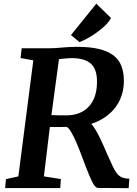

<svg xmlns="http://www.w3.org/2000/svg" viewBox="-20 -1000 727 1021"><path d="M11.7 -47.4 77.6 -62 157.2 -679.2 89.4 -691.4 95.2 -743.2H238.3Q258.3 -743.2 275.1 -744.4Q292 -745.6 309.3 -747.1Q326.7 -748.5 345.7 -749.8Q364.7 -751 389.2 -751Q458.5 -751 506.1 -739.5Q553.7 -728 583 -705.6Q612.3 -683.1 625.2 -649.9Q638.2 -616.7 638.7 -573.2Q639.2 -531.7 627.7 -495.4Q616.2 -459 593.8 -429.2Q571.3 -399.4 538.8 -377Q506.3 -354.5 465.3 -341.3Q475.6 -330.6 487.3 -311Q499 -291.5 510 -269Q521 -246.6 530.8 -224.6Q540.5 -202.6 546.9 -187.5Q564.9 -147.5 576.9 -121.1Q588.9 -94.7 600.8 -79.1Q612.8 -63.5 627.9 -56.9Q643.1 -50.3 668 -49.8L664.1 0.5L502 -0.5Q487.8 0 472.9 -28.1Q458 -56.2 436.5 -112.8Q423.8 -145.5 410.6 -181.2Q397.5 -216.8 384 -247.1Q370.6 -277.3 357.9 -298.8Q345.2 -320.3 334.5 -325.2Q317.4 -324.7 301.3 -324.7H245.1L213.4 -62L303.7 -47.9L300.3 0H7.3ZM253.4 -388.2Q260.7 -387.7 273.2 -387.2Q285.6 -386.7 298.8 -386.7Q312 -386.7 323.7 -386.7Q335.4 -386.7 341.3 -386.7Q379.9 -388.2 409.4 -402.1Q439 -416 458.7 -440.7Q478.5 -465.3 487.8 -499.5Q497.1 -533.7 495.6 -575.7Q494.6 -604.5 486.6 -626Q478.5 -647.5 462.4 -661.9Q446.3 -676.3 421.1 -683.6Q396 -690.9 360.8 -690.9Q356.4 -690.9 348.1 -690.4Q339.8 -689.9 330.1 -689.2Q320.3 -688.5 310.5 -687.5Q300.8 -686.5 293.5 -685.1ZM357.4 -813.5 492.2 -980.5 570.3 -904.3Q564 -891.6 552.2 -878.2Q540.5 -864.7 525.9 -852.1Q511.2 -839.4 494.6 -827.4Q478 -815.4 461.4 -805.4Q444.8 -795.4 429.7 -787.8Q414.6 -780.3 402.8 -775.9Z"/></svg>

Font: Merriweather Bold
Style: Italic
Weight: 700
Italic angle: -7°
Designer: Eben Sorkin ( eben@eyebytes.com )
Foundry: Eben Sorkin ( eben@eyebytes.com )
Version: Version 1.5; ttfautohint (v0.97) -l 13 -r 13 -G 200 -x 24 -f